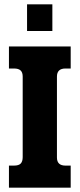

<svg xmlns="http://www.w3.org/2000/svg" viewBox="-20 -860 365 880"><path d="M104 -840H220V-718H104ZM21 -101H44Q66 -101 75 -110.5Q84 -120 84 -140V-509Q84 -528 74.5 -537Q65 -546 44 -546H21V-647H304V-546H280Q241 -546 241 -509V-138Q241 -101 280 -101H304V0H21Z"/></svg>

Font: Pridi SemiBold
Style: Regular
Weight: 600
Designer: Katatrad Team
Foundry: CadsonDemak
Version: Version 1.001